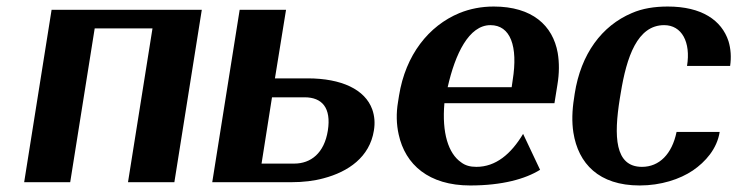

<svg xmlns="http://www.w3.org/2000/svg" viewBox="-20 -558 2258 588"><path d="M54 0H195L270 -471H447L372 0H514L598 -528H138Z M630 0H872C908 0 942 -4 971 -12C1047 -32 1112 -77 1125 -158C1129 -182 1127 -203 1120 -223C1098 -284 1026 -318 922 -318H822L856 -528H714ZM781 -57 813 -260H913C966 -260 995 -228 984 -158C973 -89 932 -57 881 -57Z M1199 -246C1193 -211 1194 -177 1201 -146C1221 -54 1293 10 1420 10C1518 10 1589 -10 1634 -38L1582 -148C1545 -86 1498 -47 1439 -47C1420 -47 1405 -51 1392 -61C1353 -88 1333 -151 1341 -242H1678L1687 -298C1693 -334 1693 -366 1688 -396C1673 -480 1610 -538 1492 -538C1454 -538 1419 -531 1387 -518C1293 -479 1222 -390 1202 -265ZM1351 -291C1374 -393 1416 -481 1482 -481C1543 -481 1567 -417 1550 -312L1547 -291Z M1738 -257C1732 -220 1731 -184 1736 -152C1751 -57 1814 10 1939 10C2004 10 2062 -9 2102 -36C2140 -62 2176 -102 2184 -154H2052C2038 -86 1999 -47 1946 -47C1862 -47 1860 -142 1878 -255L1881 -273C1899 -384 1932 -481 2014 -481C2068 -481 2096 -429 2084 -356H2216C2220 -383 2218 -409 2211 -432C2190 -496 2129 -538 2025 -538C1984 -538 1947 -532 1915 -518C1823 -479 1759 -393 1740 -271Z"/></svg>

Font: Aerodynamic
Style: Obl
Weight: 500
Designer: Google
Version: Version 2.000980; 2014